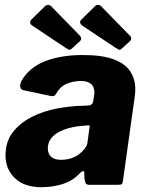

<svg xmlns="http://www.w3.org/2000/svg" viewBox="-20 -769 608 799"><path d="M308 -44Q280 -15 238.5 -2.5Q197 10 152 10Q81 10 42 -27.5Q3 -65 3 -122Q3 -180 33.5 -219Q64 -258 112.5 -282.5Q161 -307 217.5 -317.5Q274 -328 326 -329L346 -330Q365 -330 368 -349L371 -368Q372 -373 372.5 -376.5Q373 -380 373 -384Q373 -408 358.5 -420Q344 -432 316 -432Q288 -432 260 -421.5Q232 -411 212 -377Q209 -371 204.5 -369.5Q200 -368 189 -370L76 -394Q69 -396 65 -404Q61 -412 69 -432Q102 -489 168 -514.5Q234 -540 325 -540Q406 -540 453.5 -522Q501 -504 522 -472Q543 -440 543 -398Q543 -391 542.5 -384Q542 -377 541 -369L492 -19Q490 -6 487 -3Q484 0 471 0H351Q339 0 336 -8Q333 -16 331 -29V-48Q330 -68 308 -44ZM352 -235Q354 -244 353 -246Q352 -248 343 -247L319 -245Q301 -244 277 -238.5Q253 -233 230.5 -222.5Q208 -212 193.5 -194Q179 -176 179 -150Q179 -130 192.5 -117Q206 -104 233 -104Q258 -104 278 -111Q298 -118 310 -128Q323 -138 333 -151Q343 -164 344 -176ZM168 -744Q174 -749 181 -748.5Q188 -748 192 -744L312 -621Q316 -617 317.5 -610.5Q319 -604 313 -598L278 -566Q271 -560 265 -563Q259 -566 250 -572L121 -658Q96 -672 111 -688ZM376 -744Q382 -749 389 -748.5Q396 -748 400 -744L520 -621Q525 -617 526 -610.5Q527 -604 521 -598L486 -566Q479 -560 473 -563Q467 -566 458 -572L329 -658Q304 -673 319 -688Z"/></svg>

Font: Libre Franklin ExtraBold
Style: Italic
Weight: 800
Italic angle: -8°
Designer: Pablo Impallari, Rodrigo Fuenzalida, Nhung Nguyen
Foundry: Impallari Type
Version: Version 3.000